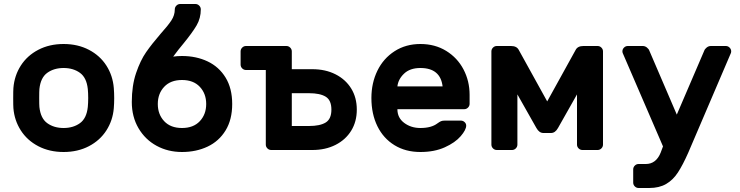

<svg xmlns="http://www.w3.org/2000/svg" viewBox="-20 -750 3701 960"><path d="M551 -259C551 -277 550.3 -294 549 -310C545.7 -351.3 533.3 -388.7 512 -422C490.7 -455.3 461.5 -481.7 424.5 -501C387.5 -520.3 345.3 -530 298 -530C250.7 -530 208.5 -520.3 171.5 -501C134.5 -481.7 105.3 -455.3 84 -422C62.7 -388.7 50.3 -351.3 47 -310C46.3 -302 46 -285 46 -259C46 -233.7 46.3 -217 47 -209C50.3 -168.3 62.7 -131.3 84 -98C105.3 -64.7 134.5 -38.3 171.5 -19C208.5 0.3 250.7 10 298 10C345.3 10 387.5 0.3 424.5 -19C461.5 -38.3 490.7 -64.7 512 -98C533.3 -131.3 545.7 -168.3 549 -209C550.3 -225 551 -241.7 551 -259ZM216.5 -386C238.8 -402 266 -410 298 -410C330 -410 357.2 -402 379.5 -386C401.8 -370 415 -343 419 -305C420.3 -291.7 421 -276.7 421 -260C421 -243.3 420.3 -228.3 419 -215C415 -177 401.8 -150 379.5 -134C357.2 -118 330 -110 298 -110C266 -110 238.8 -118 216.5 -134C194.2 -150 181 -177 177 -215C176.3 -221.7 176 -236.7 176 -260C176 -283.3 176.3 -298.3 177 -305C181 -343 194.2 -370 216.5 -386Z M862 -722C856.7 -716.7 854 -710.3 854 -703C854 -683.7 848.3 -665.3 837 -648C825.7 -630.7 807.7 -608.3 783 -581C753.7 -547 729.5 -516.3 710.5 -489C691.5 -461.7 674.8 -427 660.5 -385C646.2 -343 639 -294.7 639 -240C639 -190.7 650.2 -147 672.5 -109C694.8 -71 725 -41.7 763 -21C801 -0.3 843.3 10 890 10C937.3 10 980 1 1018 -17C1056 -35 1086 -62 1108 -98C1130 -134 1141 -178 1141 -230C1141 -282 1130 -326 1108 -362C1086 -398 1056 -425 1018 -443C980 -461 937.3 -470 890 -470C874.7 -470 860 -469 846 -467C864.7 -492.3 881.7 -514 897 -532C927 -568.7 949 -599 963 -623C977 -647 984 -673.7 984 -703C984 -710.3 981.3 -716.7 976 -722C970.7 -727.3 964.3 -730 957 -730H881C873.7 -730 867.3 -727.3 862 -722ZM979 -144C957.7 -121.3 928 -110 890 -110C852 -110 822.3 -121.3 801 -144C779.7 -166.7 769 -195.3 769 -230C769 -264.7 779.7 -293.3 801 -316C822.3 -338.7 852 -350 890 -350C928 -350 957.7 -338.7 979 -316C1000.3 -293.3 1011 -264.7 1011 -230C1011 -195.3 1000.3 -166.7 979 -144Z M1336 0H1542C1585.3 0 1623.8 -8.5 1657.5 -25.5C1691.2 -42.5 1717.3 -66.2 1736 -96.5C1754.7 -126.8 1764 -162 1764 -202C1764 -242 1754.7 -277.2 1736 -307.5C1717.3 -337.8 1691.2 -361.5 1657.5 -378.5C1623.8 -395.5 1585.3 -404 1542 -404H1439V-493C1439 -500.3 1436.3 -506.7 1431 -512C1425.7 -517.3 1419.3 -520 1412 -520H1210C1202.7 -520 1196.3 -517.3 1191 -512C1185.7 -506.7 1183 -500.3 1183 -493V-427C1183 -419.7 1185.7 -413.3 1191 -408C1196.3 -402.7 1202.7 -400 1210 -400H1309V-27C1309 -19.7 1311.7 -13.3 1317 -8C1322.3 -2.7 1328.7 0 1336 0ZM1525 -120H1439V-284H1525C1561.7 -284 1589.5 -278.2 1608.5 -266.5C1627.5 -254.8 1637 -233.3 1637 -202C1637 -170.7 1627.5 -149.2 1608.5 -137.5C1589.5 -125.8 1561.7 -120 1525 -120Z M2211 -495.5C2173.7 -518.5 2130.7 -530 2082 -530C2033.3 -530 1990.3 -518 1953 -494C1915.7 -470 1887 -437.5 1867 -396.5C1847 -355.5 1837 -310 1837 -260C1837 -206.7 1847 -159.7 1867 -119C1887 -78.3 1915.5 -46.7 1952.5 -24C1989.5 -1.3 2032.7 10 2082 10C2128.7 10 2169.3 2.2 2204 -13.5C2238.7 -29.2 2265.2 -47.7 2283.5 -69C2301.8 -90.3 2311 -108 2311 -122C2311 -128.7 2308.3 -134.5 2303 -139.5C2297.7 -144.5 2291.3 -147 2284 -147H2204C2196 -147 2189.7 -146 2185 -144C2180.3 -142 2174.3 -138.3 2167 -133C2147 -117.7 2118.7 -110 2082 -110C2050.7 -110 2023.7 -118.5 2001 -135.5C1978.3 -152.5 1967 -175.3 1967 -204H2301C2308.3 -204 2314.7 -206.7 2320 -212C2325.3 -217.3 2328 -223.7 2328 -231V-276C2328 -322 2317.8 -364.3 2297.5 -403C2277.2 -441.7 2248.3 -472.5 2211 -495.5ZM2193 -318H1967C1969.7 -342 1980.8 -363.3 2000.5 -382C2020.2 -400.7 2047.3 -410 2082 -410C2148.7 -410 2185.7 -379.3 2193 -318Z M2858 -500 2716 -243 2574 -500C2567.3 -513.3 2554.3 -520 2535 -520H2464C2456.7 -520 2450.3 -517.3 2445 -512C2439.7 -506.7 2437 -500.3 2437 -493V-27C2437 -19.7 2439.7 -13.3 2445 -8C2450.3 -2.7 2456.7 0 2464 0H2540C2547.3 0 2553.7 -2.7 2559 -8C2564.3 -13.3 2567 -19.7 2567 -27V-278L2662 -110C2671.3 -93.3 2683 -85 2697 -85H2735C2749 -85 2760.7 -93.3 2770 -110L2865 -278V-27C2865 -19.7 2867.7 -13.3 2873 -8C2878.3 -2.7 2884.7 0 2892 0H2968C2975.3 0 2981.7 -2.7 2987 -8C2992.3 -13.3 2995 -19.7 2995 -27V-493C2995 -500.3 2992.3 -506.7 2987 -512C2981.7 -517.3 2975.3 -520 2968 -520H2897C2877.7 -520 2864.7 -513.3 2858 -500Z M3295 -18 3283 14C3267.7 51.3 3243 70 3209 70H3173C3165.7 70 3159.3 72.7 3154 78C3148.7 83.3 3146 89.7 3146 97V163C3146 170.3 3148.7 176.7 3154 182C3159.3 187.3 3165.7 190 3173 190H3226C3259.3 190 3287.5 183.3 3310.5 170C3333.5 156.7 3353.2 137.5 3369.5 112.5C3385.8 87.5 3403 54.7 3421 14L3635 -486C3635.7 -488 3636 -490.3 3636 -493C3636 -500.3 3633.3 -506.7 3628 -512C3622.7 -517.3 3616.3 -520 3609 -520H3534C3526.7 -520 3519.8 -517.5 3513.5 -512.5C3507.2 -507.5 3503 -502 3501 -496L3364 -177L3227 -496C3225 -502 3220.8 -507.5 3214.5 -512.5C3208.2 -517.5 3201.3 -520 3194 -520H3119C3111.7 -520 3105.3 -517.3 3100 -512C3094.7 -506.7 3092 -500.3 3092 -493C3092 -490.3 3092.3 -488 3093 -486Z"/></svg>

Font: Rubik
Style: Regular
Weight: 500
Designer: Hubert & Fischer
Foundry: Hubert & Fischer
Version: Version 1.100